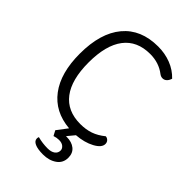

<svg xmlns="http://www.w3.org/2000/svg" viewBox="-273 -811 1142 1142"><g transform="rotate(45 298.0 -240.5)"><path d="M540 -78Q540 -47 492.5 -21.5Q445 4 379 9L341 55H348Q390 55 416 76Q442 97 442 136Q442 180 407 204.5Q372 229 321 229Q276 229 252 218Q228 207 228 187Q228 181 231 173Q272 184 315 184Q345 184 362 171.5Q379 159 379 138Q379 123 365.5 111.5Q352 100 328 100Q309 100 288 107L271 75L321 9Q192 -2 122 -95Q52 -188 52 -350Q52 -523 130 -616.5Q208 -710 352 -710Q410 -710 460 -690.5Q510 -671 546 -633Q540 -614 529 -604Q518 -594 504 -594Q490 -594 478 -603Q424 -645 350 -645Q240 -645 183 -570Q126 -495 126 -350Q126 -206 183 -131Q240 -56 350 -56Q397 -56 434.5 -69Q472 -82 509 -112Q522 -111 531 -101.5Q540 -92 540 -78Z"/></g></svg>

Font: Krub
Style: Regular
Weight: 400
Designer: Ekaluck Peanpanawate
Foundry: Cadson Demak Co.,Ltd.
Version: Version 1.000; ttfautohint (v1.6)